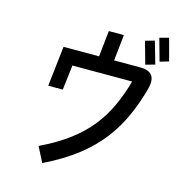

<svg xmlns="http://www.w3.org/2000/svg" viewBox="-128 -985 1058 1133"><g transform="rotate(15 400.5 -418.0)"><path d="M801 -737 765 -872 709 -857 747 -721ZM727 -698 688 -834 632 -818 670 -682ZM186 -56 233 36C550 -117 655 -309 722 -543C744 -620 720 -659 645 -659H486L503 -818H411L394 -659H177L149 -414H238L256 -566H621C557 -342 459 -186 186 -56Z"/></g></svg>

Font: Smiley Sans Oblique
Style: Regular
Weight: 400
Italic angle: -8°
Designer: oooooohmygosh, Nagisa Chen, Janine Sui, Heda Shi, Jian Li
Foundry: atelierAnchor
Version: Version 2.0.1